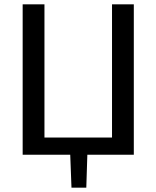

<svg xmlns="http://www.w3.org/2000/svg" viewBox="-20 -710 718 881"><path d="M594 -690V0H494V-690ZM381 -7 376 151H308L302 -7ZM564 -79 565 0H176V-79ZM184 -690V0H84V-690Z"/></svg>

Font: Exo 2 Medium
Style: Regular
Weight: 500
Designer: Natanael Gama
Foundry: Natanael Gama
Version: Version 2.010